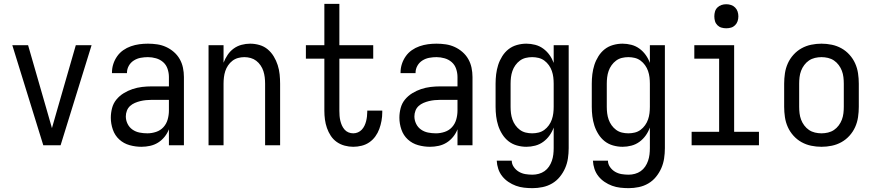

<svg xmlns="http://www.w3.org/2000/svg" viewBox="-20 -755 4540 998"><path d="M205 0 44 -520H126L226 -173Q232 -152 238 -131Q244 -110 250 -89Q256 -110 262 -131Q268 -152 274 -173L374 -520H456L295 0Z M715 8Q684 8 653.5 -0.5Q623 -9 600 -30Q577 -51 566.5 -81.5Q556 -112 556 -143Q556 -168 562.5 -193Q569 -218 585 -237.5Q601 -257 623 -270.5Q645 -284 669 -292Q693 -300 718 -303Q743 -306 769 -306H858V-355Q858 -376 851 -397Q844 -418 828 -432Q812 -446 791 -452Q770 -458 749 -458Q730 -458 711 -454.5Q692 -451 675.5 -440.5Q659 -430 649.5 -413Q640 -396 640 -377V-375H562V-378Q562 -401 569 -422.5Q576 -444 589 -462.5Q602 -481 620.5 -494Q639 -507 660.5 -514.5Q682 -522 704 -525Q726 -528 749 -528Q773 -528 797 -524.5Q821 -521 843 -511Q865 -501 883.5 -485Q902 -469 914 -448Q926 -427 931 -403Q936 -379 936 -355V0H858V-83Q850 -62 835.5 -44Q821 -26 802 -14Q783 -2 760.5 3Q738 8 715 8ZM746 -62Q769 -62 791.5 -69.5Q814 -77 829.5 -94Q845 -111 851.5 -134Q858 -157 858 -180V-236H769Q754 -236 739 -234.5Q724 -233 709.5 -229.5Q695 -226 681 -220Q667 -214 656 -204Q645 -194 639.5 -179.5Q634 -165 634 -150Q634 -130 643 -111.5Q652 -93 668.5 -81.5Q685 -70 705 -66Q725 -62 746 -62Z M1064 0V-520H1142V-429Q1150 -450 1163 -469.5Q1176 -489 1194.5 -502.5Q1213 -516 1235.5 -522Q1258 -528 1280 -528Q1305 -528 1329 -521Q1353 -514 1371.5 -498.5Q1390 -483 1403 -461.5Q1416 -440 1423.5 -416.5Q1431 -393 1433.5 -368.5Q1436 -344 1436 -320V0H1358V-320Q1358 -337 1356 -353.5Q1354 -370 1349 -385.5Q1344 -401 1334.5 -415Q1325 -429 1312 -439Q1299 -449 1283 -453.5Q1267 -458 1250 -458Q1233 -458 1217 -453.5Q1201 -449 1188 -439Q1175 -429 1165.5 -415Q1156 -401 1151 -385.5Q1146 -370 1144 -353.5Q1142 -337 1142 -320V0Z M1816 8Q1794 8 1771.5 2Q1749 -4 1730.5 -17Q1712 -30 1699.5 -49Q1687 -68 1679.5 -89.5Q1672 -111 1669 -133.5Q1666 -156 1666 -179V-450H1570V-520H1666V-735H1744V-520H1920V-450H1744V-179Q1744 -166 1745 -153Q1746 -140 1749 -127.5Q1752 -115 1757 -103.5Q1762 -92 1770.5 -82Q1779 -72 1791 -67Q1803 -62 1816 -62Q1829 -62 1840.5 -67Q1852 -72 1860.5 -81Q1869 -90 1874.5 -101.5Q1880 -113 1883 -125Q1886 -137 1887.5 -149.5Q1889 -162 1889 -174V-180H1967V-171Q1967 -149 1963 -127Q1959 -105 1951.5 -84.5Q1944 -64 1931 -46Q1918 -28 1900 -15.5Q1882 -3 1860 2.5Q1838 8 1816 8Z M2215 8Q2184 8 2153.5 -0.5Q2123 -9 2100 -30Q2077 -51 2066.5 -81.5Q2056 -112 2056 -143Q2056 -168 2062.5 -193Q2069 -218 2085 -237.5Q2101 -257 2123 -270.5Q2145 -284 2169 -292Q2193 -300 2218 -303Q2243 -306 2269 -306H2358V-355Q2358 -376 2351 -397Q2344 -418 2328 -432Q2312 -446 2291 -452Q2270 -458 2249 -458Q2230 -458 2211 -454.5Q2192 -451 2175.5 -440.5Q2159 -430 2149.5 -413Q2140 -396 2140 -377V-375H2062V-378Q2062 -401 2069 -422.5Q2076 -444 2089 -462.5Q2102 -481 2120.5 -494Q2139 -507 2160.5 -514.5Q2182 -522 2204 -525Q2226 -528 2249 -528Q2273 -528 2297 -524.5Q2321 -521 2343 -511Q2365 -501 2383.5 -485Q2402 -469 2414 -448Q2426 -427 2431 -403Q2436 -379 2436 -355V0H2358V-83Q2350 -62 2335.5 -44Q2321 -26 2302 -14Q2283 -2 2260.5 3Q2238 8 2215 8ZM2246 -62Q2269 -62 2291.5 -69.5Q2314 -77 2329.5 -94Q2345 -111 2351.5 -134Q2358 -157 2358 -180V-236H2269Q2254 -236 2239 -234.5Q2224 -233 2209.5 -229.5Q2195 -226 2181 -220Q2167 -214 2156 -204Q2145 -194 2139.5 -179.5Q2134 -165 2134 -150Q2134 -130 2143 -111.5Q2152 -93 2168.5 -81.5Q2185 -70 2205 -66Q2225 -62 2246 -62Z M2748 223Q2726 223 2704 220.5Q2682 218 2661.5 210.5Q2641 203 2622.5 190.5Q2604 178 2590.5 161Q2577 144 2570 123Q2563 102 2562 80H2640Q2640 98 2651 113.5Q2662 129 2677.5 138Q2693 147 2711 150Q2729 153 2748 153Q2764 153 2780.5 148.5Q2797 144 2810.5 134.5Q2824 125 2833.5 111Q2843 97 2848.5 81Q2854 65 2856 48.5Q2858 32 2858 15V-92Q2850 -70 2836.5 -51Q2823 -32 2804 -18Q2785 -4 2762 2Q2739 8 2716 8Q2691 8 2666.5 1Q2642 -6 2623 -21Q2604 -36 2590.5 -57.5Q2577 -79 2569.5 -102.5Q2562 -126 2559 -150.5Q2556 -175 2556 -200V-320Q2556 -345 2559 -369.5Q2562 -394 2569.5 -417.5Q2577 -441 2590.5 -462.5Q2604 -484 2623 -499Q2642 -514 2666.5 -521Q2691 -528 2716 -528Q2739 -528 2762 -522Q2785 -516 2804 -502Q2823 -488 2836.5 -469Q2850 -450 2858 -428V-520H2936V15Q2936 42 2932 68.5Q2928 95 2917.5 119Q2907 143 2890 164Q2873 185 2850 198.5Q2827 212 2800.5 217.5Q2774 223 2748 223ZM2746 -62Q2763 -62 2779.5 -66Q2796 -70 2809.5 -80Q2823 -90 2833 -104Q2843 -118 2848.5 -134Q2854 -150 2856 -166.5Q2858 -183 2858 -200V-320Q2858 -337 2856 -353.5Q2854 -370 2848.5 -386Q2843 -402 2833 -416Q2823 -430 2809.5 -440Q2796 -450 2779.5 -454Q2763 -458 2746 -458Q2729 -458 2712.5 -454Q2696 -450 2682.5 -440Q2669 -430 2659 -416Q2649 -402 2643.5 -386Q2638 -370 2636 -353.5Q2634 -337 2634 -320V-200Q2634 -183 2636 -166.5Q2638 -150 2643.5 -134Q2649 -118 2659 -104Q2669 -90 2682.5 -80Q2696 -70 2712.5 -66Q2729 -62 2746 -62Z M3248 223Q3226 223 3204 220.5Q3182 218 3161.5 210.5Q3141 203 3122.5 190.5Q3104 178 3090.5 161Q3077 144 3070 123Q3063 102 3062 80H3140Q3140 98 3151 113.5Q3162 129 3177.5 138Q3193 147 3211 150Q3229 153 3248 153Q3264 153 3280.5 148.5Q3297 144 3310.5 134.5Q3324 125 3333.5 111Q3343 97 3348.5 81Q3354 65 3356 48.5Q3358 32 3358 15V-92Q3350 -70 3336.5 -51Q3323 -32 3304 -18Q3285 -4 3262 2Q3239 8 3216 8Q3191 8 3166.5 1Q3142 -6 3123 -21Q3104 -36 3090.5 -57.5Q3077 -79 3069.5 -102.5Q3062 -126 3059 -150.5Q3056 -175 3056 -200V-320Q3056 -345 3059 -369.5Q3062 -394 3069.5 -417.5Q3077 -441 3090.5 -462.5Q3104 -484 3123 -499Q3142 -514 3166.5 -521Q3191 -528 3216 -528Q3239 -528 3262 -522Q3285 -516 3304 -502Q3323 -488 3336.5 -469Q3350 -450 3358 -428V-520H3436V15Q3436 42 3432 68.5Q3428 95 3417.5 119Q3407 143 3390 164Q3373 185 3350 198.5Q3327 212 3300.5 217.5Q3274 223 3248 223ZM3246 -62Q3263 -62 3279.5 -66Q3296 -70 3309.5 -80Q3323 -90 3333 -104Q3343 -118 3348.5 -134Q3354 -150 3356 -166.5Q3358 -183 3358 -200V-320Q3358 -337 3356 -353.5Q3354 -370 3348.5 -386Q3343 -402 3333 -416Q3323 -430 3309.5 -440Q3296 -450 3279.5 -454Q3263 -458 3246 -458Q3229 -458 3212.5 -454Q3196 -450 3182.5 -440Q3169 -430 3159 -416Q3149 -402 3143.5 -386Q3138 -370 3136 -353.5Q3134 -337 3134 -320V-200Q3134 -183 3136 -166.5Q3138 -150 3143.5 -134Q3149 -118 3159 -104Q3169 -90 3182.5 -80Q3196 -70 3212.5 -66Q3229 -62 3246 -62Z M3575 0V-70H3718V-450H3589V-520H3796V-70H3925V0ZM3755 -608Q3742 -608 3730 -611.5Q3718 -615 3709 -624Q3700 -633 3696.5 -645Q3693 -657 3693 -670Q3693 -683 3696.5 -695Q3700 -707 3709 -716Q3718 -725 3730 -729Q3742 -733 3755 -733Q3768 -733 3780 -729Q3792 -725 3801 -716Q3810 -707 3814 -695Q3818 -683 3818 -670Q3818 -657 3814 -645Q3810 -633 3801 -624Q3792 -615 3780 -611.5Q3768 -608 3755 -608Z M4250 8Q4223 8 4196.5 2.5Q4170 -3 4146.5 -16Q4123 -29 4104.5 -49.5Q4086 -70 4075 -94.5Q4064 -119 4060 -146Q4056 -173 4056 -200V-320Q4056 -347 4060 -374Q4064 -401 4075 -425.5Q4086 -450 4104.5 -470.5Q4123 -491 4146.5 -504Q4170 -517 4196.5 -522.5Q4223 -528 4250 -528Q4277 -528 4303.5 -522.5Q4330 -517 4353.5 -504Q4377 -491 4395.5 -470.5Q4414 -450 4425 -425.5Q4436 -401 4440 -374Q4444 -347 4444 -320V-200Q4444 -173 4440 -146Q4436 -119 4425 -94.5Q4414 -70 4395.5 -49.5Q4377 -29 4353.5 -16Q4330 -3 4303.5 2.5Q4277 8 4250 8ZM4250 -62Q4267 -62 4284 -66Q4301 -70 4315 -79.5Q4329 -89 4339.5 -103Q4350 -117 4356 -133Q4362 -149 4364 -166Q4366 -183 4366 -200V-320Q4366 -337 4364 -354Q4362 -371 4356 -387Q4350 -403 4339.5 -417Q4329 -431 4315 -440.5Q4301 -450 4284 -454Q4267 -458 4250 -458Q4233 -458 4216 -454Q4199 -450 4185 -440.5Q4171 -431 4160.5 -417Q4150 -403 4144 -387Q4138 -371 4136 -354Q4134 -337 4134 -320V-200Q4134 -183 4136 -166Q4138 -149 4144 -133Q4150 -117 4160.5 -103Q4171 -89 4185 -79.5Q4199 -70 4216 -66Q4233 -62 4250 -62Z"/></svg>

Font: Iosevka MaddieWtf
Style: Regular
Weight: 400
Monospace: yes
Designer: Belleve Invis
Foundry: Belleve Invis
Version: Version 31.3.0; ttfautohint (v1.8.3)